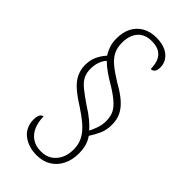

<svg xmlns="http://www.w3.org/2000/svg" viewBox="-271 -822 1001 1001"><g transform="rotate(45 229.5 -322.0)"><path d="M229 116Q196 116 170 107Q144 98 125 82.5Q106 67 96 44.5Q86 22 86 -5Q86 -23 90 -33.5Q94 -44 100 -48.5Q106 -53 112 -53Q112 -14 125 17.5Q138 49 164.5 67.5Q191 86 231 86Q268 86 293 69Q318 52 331.5 23.5Q345 -5 345 -41Q345 -66 338.5 -87.5Q332 -109 317 -130Q302 -151 276 -173Q250 -195 209 -222Q164 -250 134 -276Q104 -302 89.5 -331.5Q75 -361 75 -396Q75 -432 88 -460Q101 -488 122 -511Q109 -532 101 -555Q93 -578 93 -610Q93 -656 110.5 -689.5Q128 -723 160.5 -741.5Q193 -760 237 -760Q280 -760 307.5 -746.5Q335 -733 348.5 -711.5Q362 -690 362 -666Q362 -644 354.5 -633.5Q347 -623 332 -623Q332 -655 322.5 -679Q313 -703 291.5 -716.5Q270 -730 234 -730Q182 -730 155.5 -698.5Q129 -667 129 -615Q129 -578 142.5 -551Q156 -524 185.5 -500Q215 -476 261 -448Q308 -422 337.5 -396Q367 -370 381 -341Q395 -312 395 -276Q395 -235 381.5 -205.5Q368 -176 350 -148Q358 -137 364 -124Q370 -111 374.5 -92.5Q379 -74 379 -47Q379 1 360.5 38Q342 75 308.5 95.5Q275 116 229 116ZM332 -169Q341 -185 350.5 -211.5Q360 -238 360 -266Q360 -292 352.5 -314Q345 -336 321 -359.5Q297 -383 249 -413Q214 -433 187 -452Q160 -471 140 -491Q127 -478 118 -454.5Q109 -431 109 -401Q109 -371 120.5 -348.5Q132 -326 159 -304Q186 -282 230 -252Q266 -230 292 -208Q318 -186 332 -169Z"/></g></svg>

Font: Noto Serif Khmer Condensed ExtraLight
Style: Regular
Weight: 250
Width: 3
Designer: Danh Hong and the Monotype Design Team
Foundry: Monotype Imaging Inc.
Version: Version 2.004